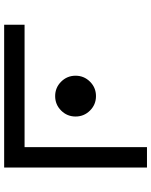

<svg xmlns="http://www.w3.org/2000/svg" viewBox="78 -802 724 919"><g transform="rotate(-90 439.5 -342.0)"><path d="M781.2 -683.6V-585.9H195.3V0H97.7V-683.6ZM439.5 -244.1Q398.9 -244.1 370.4 -272.7Q341.8 -301.3 341.8 -341.8Q341.8 -382.3 370.4 -410.9Q398.9 -439.5 439.5 -439.5Q480 -439.5 508.5 -410.9Q537.1 -382.3 537.1 -341.8Q537.1 -301.3 508.5 -272.7Q480 -244.1 439.5 -244.1Z"/></g></svg>

Font: BabelStone Leeson
Style: Regular
Weight: 400
Designer: Andrew West
Foundry: BabelStone
Version: Version 1.02 November 6, 2013